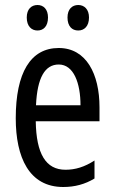

<svg xmlns="http://www.w3.org/2000/svg" viewBox="-20 -738 458 768"><path d="M87 -668C87 -633 106 -616 130 -616C154 -616 172 -633 172 -668C172 -701 154 -718 130 -718C106 -718 87 -702 87 -668ZM250 -668C250 -633 268 -616 293 -616C317 -616 336 -633 336 -668C336 -701 317 -718 293 -718C269 -718 250 -702 250 -668ZM215 -546C102 -546 43 -447 43 -265C43 -109 96 10 233 10C279 10 320 -1 358 -24V-96C318 -70 281 -59 242 -59C163 -59 125 -123 123 -253H378V-309C378 -442 325 -546 215 -546ZM215 -480C275 -480 302 -405 302 -317H124C129 -428 160 -480 215 -480Z"/></svg>

Font: Noto Sans Devanagari ExtraCondensed
Style: Regular
Weight: 400
Width: 2
Designer: Jelle Bosma - Monotype Design Team
Foundry: Monotype Imaging Inc.
Version: Version 2.004